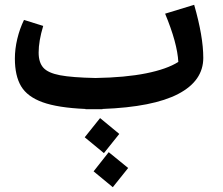

<svg xmlns="http://www.w3.org/2000/svg" viewBox="-20 -439 930 800"><path d="M407 15V16H372H336V15Q221 10 157.5 -13Q94 -36 68 -79.5Q42 -123 42 -195Q42 -235 52 -277Q62 -319 80 -356L160 -331Q141 -268 141 -220Q141 -179 160.5 -157Q180 -135 230 -125.5Q280 -116 378 -114Q502 -116 589 -133.5Q676 -151 723 -181Q719 -259 668 -382L789 -419Q827 -287 827 -198Q827 -102 722.5 -47.5Q618 7 407 15ZM333 133 397 53 477 119 413 199ZM370 275 433 195 514 261 450 341Z"/></svg>

Font: FiraGO Medium
Style: Italic
Weight: 500
Italic angle: -8°
Designer: bBox Type GmbH
Foundry: bBox Type GmbH
Version: Version 1.001